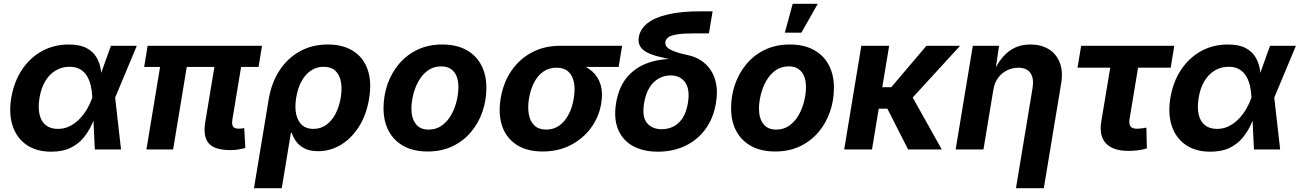

<svg xmlns="http://www.w3.org/2000/svg" viewBox="-20 -787 6844 1011"><path d="M249.7 11.7Q172.6 11.7 120.6 -23.7Q68.6 -59.2 47 -122.9Q25.3 -186.6 39.2 -271.3Q53.6 -356.8 95.7 -419.9Q137.8 -483 201.1 -517.9Q264.3 -552.7 341.7 -552.7Q400.4 -552.7 435.3 -534.1Q470.2 -515.4 487.6 -485.8Q505 -456.3 510.4 -422.9Q515.9 -389.6 516.1 -360.5H563.7L586.2 -274.4L617.3 0H479.4L466.1 -274.4Q464.9 -304.5 458.6 -333.2Q452.3 -361.8 439 -384.9Q425.6 -407.9 403 -421.6Q380.4 -435.4 346.4 -435.4Q305.7 -435.4 273 -415.7Q240.2 -396.1 218.3 -359.6Q196.3 -323 187.9 -271.4Q179.8 -220.7 188.2 -184.1Q196.6 -147.5 221.2 -127.9Q245.8 -108.3 284.8 -108.3Q319.1 -108.3 347.7 -122.8Q376.3 -137.3 399.1 -160.9Q422 -184.6 438.7 -213.5Q455.4 -242.5 465.6 -271.5L564 -545.9H700.3L585.7 -271.5L535.7 -191H488.2Q477.4 -161.9 461.3 -127.1Q445.1 -92.2 418.8 -60.5Q392.5 -28.8 351.5 -8.6Q310.6 11.7 249.7 11.7Z M1193.1 3.4Q1109.2 3.4 1078.9 -32.6Q1048.6 -68.6 1060.4 -141.7L1122.1 -514.1H1262.8L1204 -159.7Q1199.5 -133.6 1206.6 -121.6Q1213.7 -109.6 1236 -109.6Q1247.8 -109.6 1254.5 -110.4Q1261.1 -111.2 1265.9 -112.9L1272 -8.3Q1260.5 -4.6 1239.7 -0.6Q1219 3.4 1193.1 3.4ZM751 0 836.1 -514.1H976.5L891.6 0ZM739.1 -434.5 757.4 -545.9H1359.7L1341.4 -434.5Z M1317.3 204.1 1395 -264.8Q1409.2 -350.5 1451.2 -415.2Q1493.2 -480 1558.3 -516.4Q1623.4 -552.7 1706.3 -552.7Q1785.4 -552.7 1839.1 -518.9Q1892.9 -485 1915.5 -421.6Q1938.2 -358.1 1923.7 -268.9Q1909.7 -182.1 1870 -119.8Q1830.2 -57.5 1774.3 -24.2Q1718.5 9.1 1655.4 9.1Q1611 9.1 1582.8 -5.7Q1554.7 -20.6 1539 -42.8Q1523.4 -64.9 1516.3 -87.4H1511.6L1463.7 204.1ZM1630.1 -108.3Q1668.2 -108.3 1697.7 -129.3Q1727.1 -150.3 1746.7 -187.6Q1766.3 -224.8 1774.2 -273.4Q1782.2 -321.6 1774.9 -358Q1767.6 -394.5 1745.2 -414.9Q1722.8 -435.4 1684.5 -435.4Q1647.1 -435.4 1617.3 -415.5Q1587.6 -395.6 1567.9 -359.4Q1548.1 -323.2 1539.7 -273.7Q1531.6 -224.2 1539.3 -186.8Q1547.1 -149.5 1570 -128.9Q1592.9 -108.3 1630.1 -108.3Z M2231.7 10.7Q2157.9 10.7 2106 -17.6Q2054.2 -45.8 2026.8 -97.2Q1999.5 -148.5 1999.5 -217.2Q1999.5 -283 2020.4 -343.2Q2041.3 -403.4 2081.2 -450.7Q2121.2 -498 2178.5 -525.4Q2235.8 -552.7 2308.9 -552.7Q2382.5 -552.7 2434.4 -524.6Q2486.4 -496.5 2513.7 -445.1Q2541.1 -393.8 2541.1 -324.6Q2541.1 -258.7 2520.3 -198.5Q2499.5 -138.2 2459.5 -91.1Q2419.5 -43.9 2362.2 -16.6Q2304.8 10.7 2231.7 10.7ZM2236.8 -104.6Q2277.6 -104.6 2307.4 -126.5Q2337.1 -148.3 2356.3 -182.7Q2375.4 -217.1 2384.7 -256Q2393.9 -294.9 2393.9 -328.7Q2393.9 -361.5 2383.9 -385.9Q2373.9 -410.3 2353.9 -423.9Q2334 -437.5 2303.6 -437.5Q2262.8 -437.5 2233 -415.9Q2203.2 -394.3 2184 -360.1Q2164.9 -325.8 2155.7 -287.1Q2146.4 -248.3 2146.4 -214Q2146.4 -165.1 2169 -134.9Q2191.5 -104.6 2236.8 -104.6Z M2837.2 10.7Q2754.8 10.7 2700.7 -24.2Q2646.6 -59.1 2624.6 -121.9Q2602.7 -184.8 2616.3 -268.7Q2630.2 -352.5 2673 -414.7Q2715.9 -477 2781.5 -511.5Q2847.1 -545.9 2929.2 -545.9H3255.8L3237.5 -434.5H2999.3L2910.2 -430.6Q2871.1 -430.6 2841.4 -410.1Q2811.8 -389.6 2792.8 -353.4Q2773.8 -317.1 2765.5 -269Q2757.8 -221.5 2764.7 -184.4Q2771.6 -147.2 2794.3 -125.9Q2817.1 -104.6 2856.2 -104.6Q2895.3 -104.6 2924.9 -125.7Q2954.5 -146.8 2974 -183.9Q2993.5 -221.1 3001.2 -269Q3009.5 -317.6 3002.1 -353.8Q2994.7 -390.1 2971.9 -410.4Q2949.1 -430.6 2910.2 -430.6L2916.2 -466.1Q2975.6 -466.1 3022.4 -452Q3069.1 -438 3099.8 -409.8Q3130.5 -381.7 3142.8 -340.1Q3155.1 -298.5 3145.9 -242.9Q3134.3 -171.6 3092.2 -114.1Q3050.2 -56.6 2984.9 -22.9Q2919.6 10.7 2837.2 10.7Z M3444.6 11.7Q3366.5 11.7 3312.2 -18.5Q3257.9 -48.7 3234.4 -106.1Q3210.9 -163.4 3224.1 -244.2Q3237.5 -325.8 3279.2 -377.2Q3320.9 -428.5 3384.2 -452.8Q3447.5 -477 3525.3 -477L3524.4 -472.2Q3483.4 -480 3448.3 -488.9Q3413.2 -497.7 3388 -510.5Q3362.8 -523.4 3350.8 -543.2Q3338.7 -563 3343.9 -592.5Q3351.2 -634.1 3388.7 -664.3Q3426.2 -694.5 3496.4 -711Q3566.5 -727.5 3670.9 -727.5H3732.4L3712.8 -611.2H3635.3Q3578.1 -611.2 3545.9 -606.1Q3513.7 -600.9 3499.9 -591.1Q3486.1 -581.2 3483.8 -567Q3481.9 -555.2 3487.5 -545.2Q3493.1 -535.3 3507.7 -526.9Q3522.4 -518.5 3547.1 -510.7Q3571.9 -502.9 3608.1 -495.3Q3641.1 -488 3670.7 -469Q3700.4 -450 3721.5 -419.2Q3742.6 -388.4 3751 -345Q3759.3 -301.6 3750 -245.3Q3736.8 -164.3 3694.4 -106.8Q3652.1 -49.2 3587.7 -18.7Q3523.4 11.7 3444.6 11.7ZM3464.4 -106.7Q3499 -106.7 3527.4 -121.5Q3555.8 -136.4 3575.5 -167.4Q3595.1 -198.4 3602.6 -246.6Q3613.7 -317.1 3587.8 -353.5Q3561.9 -389.9 3511.1 -389.9Q3477.3 -389.9 3448.6 -373.7Q3419.8 -357.6 3399.8 -325.5Q3379.9 -293.3 3371.7 -244.8Q3359.5 -172.6 3386.5 -139.6Q3413.5 -106.7 3464.4 -106.7Z M4061.8 10.7Q3987.9 10.7 3936.1 -17.6Q3884.3 -45.8 3856.9 -97.2Q3829.6 -148.5 3829.6 -217.2Q3829.6 -283 3850.5 -343.2Q3871.4 -403.4 3911.3 -450.7Q3951.2 -498 4008.6 -525.4Q4065.9 -552.7 4139 -552.7Q4212.6 -552.7 4264.5 -524.6Q4316.5 -496.5 4343.8 -445.1Q4371.2 -393.8 4371.2 -324.6Q4371.2 -258.7 4350.4 -198.5Q4329.6 -138.2 4289.6 -91.1Q4249.6 -43.9 4192.3 -16.6Q4134.9 10.7 4061.8 10.7ZM4066.9 -104.6Q4107.7 -104.6 4137.5 -126.5Q4167.2 -148.3 4186.4 -182.7Q4205.5 -217.1 4214.8 -256Q4224 -294.9 4224 -328.7Q4224 -361.5 4214 -385.9Q4203.9 -410.3 4184 -423.9Q4164.1 -437.5 4133.7 -437.5Q4092.8 -437.5 4063.1 -415.9Q4033.3 -394.3 4014.1 -360.1Q3995 -325.8 3985.7 -287.1Q3976.5 -248.3 3976.5 -214Q3976.5 -165.1 3999 -134.9Q4021.6 -104.6 4066.9 -104.6ZM4112.7 -615.1 4154.1 -767.1H4286L4199.9 -615.1Z M4661.9 -545.9 4571.6 0H4425.2L4515.5 -545.9ZM5035.5 -545.9 4732.2 -214.9H4569.9L4588.3 -327.9H4673.2L4858.2 -545.9ZM4761.7 0 4649.7 -220.3 4773.5 -295.6 4939.1 0Z M5210.9 -316.1 5158.5 0H5012.1L5102.4 -545.9H5240.7L5220.5 -409.6H5211.7Q5234 -455.6 5261.4 -487.5Q5288.8 -519.3 5324.3 -536Q5359.8 -552.7 5405.4 -552.7Q5462.1 -552.7 5502.2 -528.1Q5542.3 -503.4 5560.3 -457.3Q5578.3 -411.3 5567.6 -347.2L5476.3 204.1H5329.7L5416.8 -321.7Q5425.5 -373 5406.5 -401.7Q5387.5 -430.4 5341.9 -430.4Q5311.3 -430.4 5283.4 -416.9Q5255.5 -403.3 5236.2 -378Q5216.8 -352.6 5210.9 -316.1Z M5922.5 7.6Q5840.8 7.6 5803.6 -32Q5766.4 -71.6 5778.9 -146.9L5826.1 -430.6H5653.8L5672.9 -545.9H6163.4L6144.4 -430.6H5972.6L5927.8 -159.8Q5923.8 -134.2 5933 -121.6Q5942.3 -109 5969 -109Q5977.5 -109 5992.8 -111.1Q6008.1 -113.2 6016.5 -115.1L6018.9 -5.3Q5993.9 1.7 5969.5 4.7Q5945 7.6 5922.5 7.6Z M6353.3 11.7Q6276.1 11.7 6224.1 -23.7Q6172.1 -59.2 6150.5 -122.9Q6128.8 -186.6 6142.7 -271.3Q6157.2 -356.8 6199.2 -419.9Q6241.3 -483 6304.6 -517.9Q6367.8 -552.7 6445.2 -552.7Q6504 -552.7 6538.8 -534.1Q6573.7 -515.4 6591.1 -485.8Q6608.5 -456.3 6613.9 -422.9Q6619.4 -389.6 6619.6 -360.5H6667.2L6689.7 -274.4L6720.8 0H6582.9L6569.6 -274.4Q6568.4 -304.5 6562.2 -333.2Q6555.9 -361.8 6542.5 -384.9Q6529.1 -407.9 6506.5 -421.6Q6483.9 -435.4 6449.9 -435.4Q6409.2 -435.4 6376.5 -415.7Q6343.7 -396.1 6321.8 -359.6Q6299.9 -323 6291.5 -271.4Q6283.3 -220.7 6291.7 -184.1Q6300.1 -147.5 6324.7 -127.9Q6349.3 -108.3 6388.3 -108.3Q6422.6 -108.3 6451.2 -122.8Q6479.8 -137.3 6502.6 -160.9Q6525.5 -184.6 6542.2 -213.5Q6558.9 -242.5 6569.1 -271.5L6667.5 -545.9H6803.8L6689.2 -271.5L6639.2 -191H6591.8Q6580.9 -161.9 6564.8 -127.1Q6548.6 -92.2 6522.3 -60.5Q6496 -28.8 6455.1 -8.6Q6414.1 11.7 6353.3 11.7Z"/></svg>

Font: Inter Variable
Style: Italic
Weight: 400
Italic angle: -9.39999°
Designer: Rasmus Andersson
Foundry: rsms
Version: Version 4.001;git-9221beed3